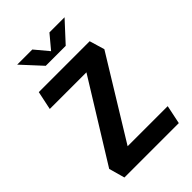

<svg xmlns="http://www.w3.org/2000/svg" viewBox="-269 -1049 1159 1159"><g transform="rotate(-45 310.0 -469.5)"><path d="M55.5 -101.7 397.1 -654 434.5 -611.1H57.7L82.7 -729.9L517.1 -730L545.8 -633.2L201.3 -71.3L176.8 -119.7H573.1L548.1 0H83.8ZM224.8 -812.5H395.2L512.2 -939.4H383L310 -852.1L237 -939.4H107.8Z"/></g></svg>

Font: Monaspace Krypton Var
Style: Regular
Weight: 400
Designer: Riley Cran and the Lettermatic Team
Version: Version 1.101 (Monaspace Krypton Var)